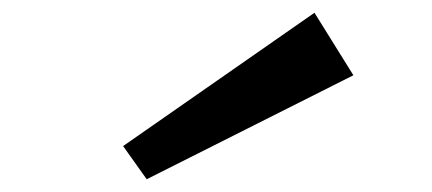

<svg xmlns="http://www.w3.org/2000/svg" viewBox="-20 -1012 678 301"><path d="M210 -731 173 -783 473 -992 534 -894Z"/></svg>

Font: BioRhyme Expanded SemiBold
Style: Regular
Weight: 600
Width: 7
Designer: Aoife Mooney
Foundry: Aoife Mooney Type
Version: Version 1.600;gftools[0.9.33]